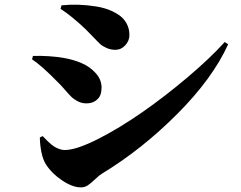

<svg xmlns="http://www.w3.org/2000/svg" viewBox="-20 -771 1040 828"><path d="M349.1 -645Q289.1 -702.1 241.2 -732.9L245.1 -748Q319.8 -755.4 394 -743.2Q422.4 -738.8 446.3 -730Q470.2 -721.2 491.7 -707Q513.2 -692.9 525.6 -670.4Q538.1 -647.9 538.1 -620.1Q538.1 -595.2 520.3 -575.7Q502.4 -556.2 478 -556.2Q457.5 -556.2 439.9 -564Q422.4 -571.8 412.8 -580.3Q403.3 -588.9 382.6 -610.8Q361.8 -632.8 349.1 -645ZM258.8 -124Q308.6 -124 401.9 -171.1Q495.1 -218.3 594.7 -287.8Q694.3 -357.4 791 -439.5Q887.7 -521.5 949.2 -589.8L963.9 -580.1Q897 -432.6 744.6 -279.8Q592.3 -127 420.9 -22.9Q406.7 -14.2 389.9 2.2Q373 18.6 359.4 27.8Q345.7 37.1 329.1 37.1Q293 37.1 248.3 7.3Q203.6 -22.5 178.2 -62Q165 -82.5 158.4 -116Q151.9 -149.4 151.9 -178.2L164.1 -184.1Q165 -183.1 174.1 -173.8Q183.1 -164.6 187.5 -160.2Q191.9 -155.8 202.1 -147.5Q212.4 -139.2 220 -135.3Q227.5 -131.3 238 -127.7Q248.5 -124 258.8 -124ZM230 -416Q158.2 -489.3 118.2 -515.1L122.1 -529.8Q193.4 -531.7 255.9 -521Q297.4 -513.7 332.5 -498.5Q367.7 -483.4 392.8 -455.6Q418 -427.7 418 -393.1Q418 -376.5 413.1 -362.3Q408.2 -348.1 392.6 -336.7Q377 -325.2 352.1 -325.2Q332.5 -325.2 315.2 -334.2Q297.9 -343.3 287.4 -353.8Q276.9 -364.3 259.3 -384.5Q241.7 -404.8 230 -416Z"/></svg>

Font: Noto Serif JP Black
Style: Regular
Weight: 900
Designer: Ryoko NISHIZUKA  (kana & ideographs); Frank Grießhammer (Latin, Greek & Cyrillic); Wenlong ZHANG  (bopomofo); Sandoll Co
Foundry: Adobe Systems Incorporated
Version: Version 1.001;PS 1.001;hotconv 16.6.54;makeotf.lib2.5.65590